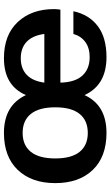

<svg xmlns="http://www.w3.org/2000/svg" viewBox="193 -760 576 1003"><g transform="rotate(-90 481.5 -258.0)"><path d="M685.1 9.8Q539.1 9.8 486.8 -105Q434.6 9.8 289.1 9.8Q164.6 9.8 95.7 -62Q26.9 -133.8 26.9 -257.8Q26.9 -381.3 95.7 -453.6Q164.6 -525.9 289.1 -525.9Q433.1 -525.9 486.8 -411.1Q536.1 -525.9 679.2 -525.9Q801.3 -525.9 868.7 -453.6Q936 -381.3 936 -264.2Q936 -249.5 933.1 -231H551.8Q553.7 -154.3 588.6 -116.2Q623.5 -78.1 685.1 -78.1Q732.4 -78.1 763.4 -100.3Q794.4 -122.6 806.2 -163.1H924.8Q907.2 -81.1 846.9 -35.6Q786.6 9.8 685.1 9.8ZM289.1 -87.9Q354 -87.9 388.4 -130.6Q422.9 -173.3 422.9 -257.8Q422.9 -342.3 388.4 -385.3Q354 -428.2 289.1 -428.2Q224.6 -428.2 190.2 -385.3Q155.8 -342.3 155.8 -257.8Q155.8 -173.3 190.2 -130.6Q224.6 -87.9 289.1 -87.9ZM551.8 -314.9H806.2Q797.9 -376 765.4 -407Q732.9 -438 679.2 -438Q625.5 -438 592.8 -407Q560.1 -376 551.8 -314.9Z"/></g></svg>

Font: Creato Display
Style: Bold
Weight: 700
Version: Version 1.000